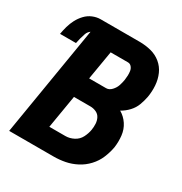

<svg xmlns="http://www.w3.org/2000/svg" viewBox="-194 -863 941 991"><g transform="rotate(30 276.5 -367.5)"><path d="M0 0H265Q299 0 332.5 -6.5Q366 -13 398 -29.5Q430 -46 455 -73Q480 -100 493.5 -132.5Q507 -165 513 -198Q518 -234 514 -269Q510 -304 491.5 -332Q473 -360 444 -377Q469 -391 488.5 -412Q508 -433 517.5 -458.5Q527 -484 532 -510Q538 -545 535.5 -580Q533 -615 519.5 -645.5Q506 -676 480.5 -697Q455 -718 422 -726.5Q389 -735 353 -735H121Q98 -735 75 -725.5Q52 -716 34.5 -697.5Q17 -679 5.5 -657Q-6 -635 -12.5 -611.5Q-19 -588 -23 -565H72Q75 -581 79 -596Q83 -611 88.5 -627Q94 -643 108 -653ZM222 -441 251 -613H354Q367 -613 375.5 -603Q384 -593 386 -580Q388 -567 387.5 -553.5Q387 -540 385 -526Q382 -508 376 -490Q370 -472 355.5 -456.5Q341 -441 323 -441ZM169 -122 202 -319H300Q318 -319 334.5 -311.5Q351 -304 359 -288.5Q367 -273 368 -255Q369 -237 366 -218Q362 -194 350 -170.5Q338 -147 314 -134.5Q290 -122 265 -122Z"/></g></svg>

Font: Iosevka Sparkle Heavy
Style: Italic
Weight: 900
Italic angle: -9°
Designer: Belleve Invis
Foundry: Belleve Invis
Version: Version 4.5.0; ttfautohint (v1.8.3)